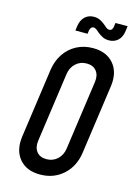

<svg xmlns="http://www.w3.org/2000/svg" viewBox="-140 -1015 784 1105"><g transform="rotate(15 252.0 -463.0)"><path d="M211.5 16Q293.5 16 349.8 -35Q406 -86 417.5 -169L475.5 -581Q487 -664.5 444.2 -715.2Q401.5 -766 320.5 -766Q267 -766 223.2 -743Q179.5 -720 151.5 -678.2Q123.5 -636.5 115.5 -581L57.5 -169Q46 -86 88.2 -35Q130.5 16 211.5 16ZM225 -79Q186 -79 166.5 -103.8Q147 -128.5 152.5 -169L210.5 -581Q216 -621.5 242.8 -646.2Q269.5 -671 308 -671Q346.5 -671 366.2 -646.2Q386 -621.5 380.5 -581L322.5 -169Q317 -128.5 290.2 -103.8Q263.5 -79 225 -79ZM395.5 -832.5Q426.5 -832.5 448.2 -852Q470 -871.5 475 -909.5L479 -939H406.5L403.5 -916Q402.5 -907 397.2 -899.5Q392 -892 382 -892Q371.5 -892 362.5 -899.5Q353.5 -907 343 -916Q333 -924.5 316.5 -933Q300 -941.5 278 -941.5Q247.5 -941.5 225.8 -921.8Q204 -902 198.5 -864L195 -837.5H267.5L270.5 -858.5Q272 -867 277.2 -874.2Q282.5 -881.5 292 -881.5Q302 -881.5 311.5 -873.8Q321 -866 331 -857.5Q341 -849.5 357 -841Q373 -832.5 395.5 -832.5Z"/></g></svg>

Font: Mohave Medium
Style: Italic
Weight: 500
Italic angle: -8°
Designer: Gumpita Rahayu
Foundry: Tokotype
Version: Version 2.002; ttfautohint (v1.8.3)